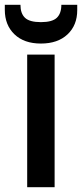

<svg xmlns="http://www.w3.org/2000/svg" viewBox="-38 -778 341 798"><path d="M189 -551V0H75V-551ZM283 -736Q283 -673 242.5 -635Q202 -597 132 -597Q62 -597 22 -635.5Q-18 -674 -18 -737V-758H47Q47 -722 66 -704Q85 -686 132 -686Q179 -686 198 -704Q217 -722 217 -758H283Z"/></svg>

Font: Poppins-Tabular Medium
Style: Regular
Weight: 500
Designer: Ninad Kale (Devanagari), Jonny Pinhorn (Latin)
Foundry: Indian Type Foundry
Version: Version 4.004